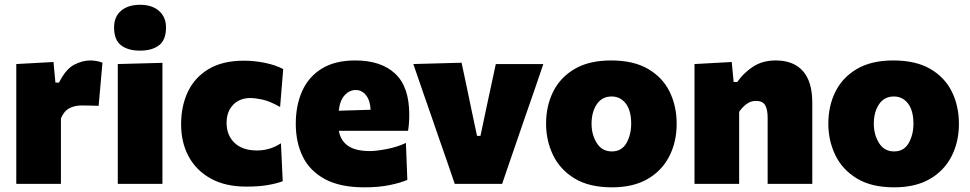

<svg xmlns="http://www.w3.org/2000/svg" viewBox="-20 -768 4052 802"><path d="M48 0V-500.5L203.5 -509L211.5 -423H226.5Q255 -479.5 289.5 -497.5Q324 -515.5 357 -515.5Q366.5 -515.5 380.8 -513.5Q395 -511.5 408 -506L392 -326Q371 -326.5 354.5 -327Q337.5 -327.5 320 -327.5Q292.5 -327.5 270 -316Q247.5 -304.5 234.5 -273.5V0Z M472 0V-500.5L658.5 -505.5V0ZM564.5 -556.5Q514.5 -556.5 485.5 -579Q456.5 -601.5 456.5 -653.5Q456.5 -698.5 485.8 -723.2Q515 -748 565.5 -748Q615.5 -748 644.5 -722.2Q673.5 -696.5 673.5 -653.5Q673.5 -601.5 644.5 -579Q615.5 -556.5 564.5 -556.5Z M1009 11.5Q921.5 11.5 860.8 -22Q800 -55.5 768.2 -114Q736.5 -172.5 736.5 -249Q736.5 -325.5 765.2 -385.5Q794 -445.5 852.2 -480Q910.5 -514.5 999 -514.5Q1044 -514.5 1088 -505.2Q1132 -496 1163 -479.5L1150 -321Q1107 -345.5 1076.5 -352Q1046 -358.5 1026 -358.5Q981 -358.5 953.8 -330.2Q926.5 -302 926.5 -254.5Q926.5 -203 959.8 -171.2Q993 -139.5 1053.5 -139.5Q1108 -139.5 1153.5 -169.5L1161 -11Q1134 -1 1097.5 5.2Q1061 11.5 1009 11.5Z M1502 14.5Q1401 14.5 1337.8 -19.5Q1274.5 -53.5 1245 -113.2Q1215.5 -173 1215.5 -251Q1215.5 -328.5 1242.5 -388.2Q1269.5 -448 1324.8 -481.8Q1380 -515.5 1464 -515.5Q1571 -515.5 1630.2 -460.8Q1689.5 -406 1689.5 -289.5Q1689.5 -268.5 1688.2 -252.8Q1687 -237 1684.5 -221.5H1395.5Q1402.5 -180.5 1433.8 -158.8Q1465 -137 1525.5 -137Q1552 -137 1596 -145.5Q1640 -154 1675.5 -171L1681.5 -16.5Q1652 -4 1607 5.2Q1562 14.5 1502 14.5ZM1466 -392Q1439.5 -392 1419.5 -370Q1399.5 -348 1395 -305.5L1528 -309.5Q1526.5 -347.5 1509.2 -369.8Q1492 -392 1466 -392Z M1879.5 0Q1863.5 -47 1847 -95Q1830 -143 1814 -189.5L1783.5 -278Q1764 -333.5 1744.8 -389.2Q1725.5 -445 1706.5 -500.5L1908 -506Q1918 -459 1928 -412.5Q1937.5 -365.5 1947.5 -318.5L1972.5 -200.5H1987L2012 -319Q2022.5 -367.5 2032.2 -413Q2042 -458.5 2051 -500.5H2249.5Q2230.5 -445 2211.5 -389Q2192 -332.5 2172.5 -277L2142 -188Q2125.5 -140.5 2109.5 -93.8Q2093.5 -47 2077.5 0Z M2536.5 14.5Q2440.5 14.5 2379.8 -22.8Q2319 -60 2290 -120.5Q2261 -181 2261 -251Q2261 -326 2291 -385.8Q2321 -445.5 2381.2 -480.5Q2441.5 -515.5 2532.5 -515.5Q2626 -515.5 2686.8 -480.2Q2747.5 -445 2777 -385Q2806.5 -325 2806.5 -251Q2806.5 -175 2775.5 -114.8Q2744.5 -54.5 2684.5 -20Q2624.5 14.5 2536.5 14.5ZM2536 -135.5Q2577 -135.5 2596.8 -170.5Q2616.5 -205.5 2616.5 -251Q2616.5 -306.5 2593.8 -335.8Q2571 -365 2535 -365Q2494.5 -365 2472.8 -332.5Q2451 -300 2451 -251Q2451 -205.5 2472.8 -170.5Q2494.5 -135.5 2536 -135.5Z M2881 0V-500.5L3036.5 -509L3044.5 -425.5H3059.5Q3086 -463.5 3125.5 -489.5Q3165 -515.5 3221 -515.5Q3294 -515.5 3333.5 -471.5Q3373 -427.5 3373 -339V0H3186.5V-276Q3186.5 -311 3176 -328.8Q3165.5 -346.5 3138 -346.5Q3115.5 -346.5 3098 -333.2Q3080.5 -320 3067.5 -301V0Z M3715.5 14.5Q3619.5 14.5 3558.8 -22.8Q3498 -60 3469 -120.5Q3440 -181 3440 -251Q3440 -326 3470 -385.8Q3500 -445.5 3560.2 -480.5Q3620.5 -515.5 3711.5 -515.5Q3805 -515.5 3865.8 -480.2Q3926.5 -445 3956 -385Q3985.5 -325 3985.5 -251Q3985.5 -175 3954.5 -114.8Q3923.5 -54.5 3863.5 -20Q3803.5 14.5 3715.5 14.5ZM3715 -135.5Q3756 -135.5 3775.8 -170.5Q3795.5 -205.5 3795.5 -251Q3795.5 -306.5 3772.8 -335.8Q3750 -365 3714 -365Q3673.5 -365 3651.8 -332.5Q3630 -300 3630 -251Q3630 -205.5 3651.8 -170.5Q3673.5 -135.5 3715 -135.5Z"/></svg>

Font: Heraclito ExtraBold
Style: Regular
Weight: 800
Designer: Kostas Bartsokas (font) & Cristiano Sobral (main changes)
Foundry: Kostas Bartsokas (font) & Cristiano Sobral (main changes)
Version: Version 1.00;July 8, 2020;FontCreator 13.0.0.2655 64-bit